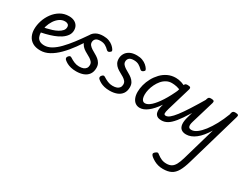

<svg xmlns="http://www.w3.org/2000/svg" viewBox="-102 -1165 2958 2330"><g transform="rotate(30 1377.0 -0.5)"><path d="M242 17Q176 17 133.5 -8Q91 -33 70.5 -76Q50 -119 50 -172Q50 -231 70 -292Q90 -353 128 -404.5Q166 -456 219.5 -487.5Q273 -519 340 -519Q383 -519 413.5 -504Q444 -489 460.5 -462.5Q477 -436 477 -399Q477 -358 453.5 -324.5Q430 -291 390.5 -265Q351 -239 301 -220.5Q251 -202 198.5 -189Q146 -176 96 -168L103 -239Q134 -244 172 -252.5Q210 -261 247.5 -273Q285 -285 316 -302Q347 -319 366.5 -341Q386 -363 386 -392Q386 -417 370 -428.5Q354 -440 329 -440Q288 -440 253.5 -416Q219 -392 193.5 -353Q168 -314 154 -268Q140 -222 140 -179Q140 -144 151.5 -116.5Q163 -89 188.5 -74.5Q214 -60 254 -60Q268 -60 273.5 -48.5Q279 -37 277 -21.5Q275 -6 266 5.5Q257 17 242 17Z M242 17Q232 17 228.5 5.5Q225 -6 226.5 -21.5Q228 -37 235 -48.5Q242 -60 253 -60Q302 -60 351.5 -88.5Q401 -117 452 -169.5Q503 -222 555.5 -290.5Q608 -359 662 -438Q670 -449 685 -447Q700 -445 711 -436.5Q722 -428 716 -418Q659 -326 602 -247Q545 -168 485.5 -108.5Q426 -49 365.5 -16Q305 17 242 17Z M746 19Q703 19 670.5 11Q638 3 614 -10Q590 -23 572 -39Q562 -47 560 -60Q558 -73 568 -85Q579 -99 589 -103Q599 -107 612 -99Q644 -78 677.5 -64Q711 -50 746 -50Q782 -50 805.5 -59Q829 -68 841.5 -86Q854 -104 854 -130Q854 -156 839 -174Q824 -192 801 -206.5Q778 -221 751 -235Q724 -249 701 -267Q678 -285 663 -311Q648 -337 648 -374Q648 -411 666 -444Q684 -477 722.5 -498Q761 -519 822 -519Q866 -519 900 -506Q934 -493 957 -473Q980 -453 992 -434Q999 -423 1000.5 -414Q1002 -405 985 -392Q972 -383 962 -383Q952 -383 942 -392Q918 -417 889.5 -433.5Q861 -450 819 -450Q773 -450 753.5 -431Q734 -412 734 -383Q734 -360 749 -342.5Q764 -325 787 -310Q810 -295 837 -280.5Q864 -266 887 -247.5Q910 -229 925 -203Q940 -177 940 -140Q940 -85 914.5 -49.5Q889 -14 845 2.5Q801 19 746 19Z M1215 19Q1172 19 1139.5 11Q1107 3 1083 -10Q1059 -23 1041 -39Q1031 -47 1029 -60Q1027 -73 1037 -85Q1048 -99 1058 -103Q1068 -107 1081 -99Q1113 -78 1146.5 -64Q1180 -50 1215 -50Q1251 -50 1274.5 -59Q1298 -68 1310.5 -86Q1323 -104 1323 -130Q1323 -156 1308 -174Q1293 -192 1270 -206.5Q1247 -221 1220 -235Q1193 -249 1170 -267Q1147 -285 1132 -311Q1117 -337 1117 -374Q1117 -411 1135 -444Q1153 -477 1191.5 -498Q1230 -519 1291 -519Q1335 -519 1369 -506Q1403 -493 1426 -473Q1449 -453 1461 -434Q1468 -423 1469.5 -414Q1471 -405 1454 -392Q1441 -383 1431 -383Q1421 -383 1411 -392Q1387 -417 1358.5 -433.5Q1330 -450 1288 -450Q1242 -450 1222.5 -431Q1203 -412 1203 -383Q1203 -360 1218 -342.5Q1233 -325 1256 -310Q1279 -295 1306 -280.5Q1333 -266 1356 -247.5Q1379 -229 1394 -203Q1409 -177 1409 -140Q1409 -85 1383.5 -49.5Q1358 -14 1314 2.5Q1270 19 1215 19Z M1635 17Q1599 17 1572.5 -2Q1546 -21 1531.5 -56.5Q1517 -92 1517 -140Q1517 -187 1530.5 -239Q1544 -291 1571 -340.5Q1598 -390 1636.5 -430.5Q1675 -471 1725.5 -495Q1776 -519 1837 -519Q1876 -519 1919 -505.5Q1962 -492 1998 -468L1982 -398Q1934 -424 1896 -432Q1858 -440 1826 -440Q1785 -440 1750.5 -421.5Q1716 -403 1690 -372Q1664 -341 1645.5 -303Q1627 -265 1617.5 -226.5Q1608 -188 1608 -155Q1608 -127 1614 -106Q1620 -85 1632.5 -74Q1645 -63 1662 -63Q1700 -63 1745.5 -104.5Q1791 -146 1842 -225.5Q1893 -305 1943 -418L1979 -376Q1921 -244 1861 -157Q1801 -70 1744 -26.5Q1687 17 1635 17ZM1940 17Q1898 17 1877 1.5Q1856 -14 1849.5 -38Q1843 -62 1846.5 -90.5Q1850 -119 1858 -145L1958 -484Q1964 -503 1973.5 -509Q1983 -515 2002 -515Q2032 -515 2041 -506Q2050 -497 2044 -477L1946 -147Q1931 -96 1933 -77Q1935 -58 1958 -58Q1972 -58 1979 -46.5Q1986 -35 1984.5 -20.5Q1983 -6 1972 5.5Q1961 17 1940 17Z M1940 17Q1926 17 1919.5 5.5Q1913 -6 1914.5 -20.5Q1916 -35 1927 -46.5Q1938 -58 1959 -58Q1982 -58 2011.5 -81.5Q2041 -105 2080.5 -156Q2120 -207 2173.5 -290.5Q2227 -374 2298 -494Q2306 -508 2320.5 -506.5Q2335 -505 2344.5 -494.5Q2354 -484 2346 -471Q2267 -328 2209 -233.5Q2151 -139 2106 -84Q2061 -29 2021.5 -6Q1982 17 1940 17Z M2284 15Q2239 15 2213 -6.5Q2187 -28 2183 -71.5Q2179 -115 2198 -179L2287 -484Q2293 -503 2302.5 -509Q2312 -515 2331 -515Q2361 -515 2370 -506Q2379 -497 2373 -477L2278 -159Q2270 -134 2268.5 -112Q2267 -90 2277 -77.5Q2287 -65 2314 -65Q2349 -65 2389 -94.5Q2429 -124 2470 -177Q2511 -230 2550.5 -302.5Q2590 -375 2623 -462L2627 -484Q2633 -503 2643 -509Q2653 -515 2672 -515Q2702 -515 2711 -506Q2720 -497 2713 -477L2495 274Q2469 366 2438 419.5Q2407 473 2362.5 495.5Q2318 518 2249 518Q2213 518 2181 509.5Q2149 501 2121.5 485.5Q2094 470 2073 453Q2057 439 2052 425.5Q2047 412 2067 394Q2085 379 2096 377.5Q2107 376 2123 391Q2151 413 2182.5 427Q2214 441 2254 441Q2296 441 2324 424.5Q2352 408 2372 371Q2392 334 2410 272L2543 -189Q2513 -139 2481.5 -101Q2450 -63 2417 -37Q2384 -11 2350.5 2Q2317 15 2284 15Z"/></g></svg>

Font: Playwrite AU NSW
Style: Regular
Weight: 400
Designer: Veronika Burian, José Scaglione
Foundry: TypeTogether
Version: Version 1.002